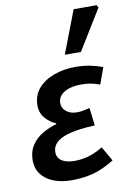

<svg xmlns="http://www.w3.org/2000/svg" viewBox="-88 -823 613 891"><g transform="rotate(-10 219.0 -378.0)"><path d="M176 12Q129 12 92 -2.5Q55 -17 34.5 -44.5Q14 -72 14 -110Q14 -151 33 -180Q52 -209 83.5 -228Q115 -247 151 -257V-261Q123 -272 101.5 -297Q80 -322 80 -356Q80 -404 108 -436.5Q136 -469 182.5 -486Q229 -503 283 -503Q321 -503 351.5 -497Q382 -491 412 -480L384 -402Q360 -411 340.5 -414.5Q321 -418 298 -418Q264 -418 239 -410Q214 -402 200 -386.5Q186 -371 186 -350Q186 -325 206 -309.5Q226 -294 256 -294Q271 -294 285.5 -297Q300 -300 316 -304L326 -220Q253 -217 208.5 -205.5Q164 -194 144 -175Q124 -156 124 -130Q124 -102 146 -88Q168 -74 205 -74Q229 -74 250 -78Q271 -82 293 -90.5Q315 -99 340 -114L379 -46Q344 -24 312 -11.5Q280 1 247 6.5Q214 12 176 12ZM246 -567 323 -768H431L438 -756L322 -567Z"/></g></svg>

Font: Source Sans 3 SemiBold
Style: Italic
Weight: 600
Italic angle: -11°
Designer: Paul D. Hunt
Foundry: Adobe
Version: Version 3.046;hotconv 1.0.118;makeotfexe 2.5.65603